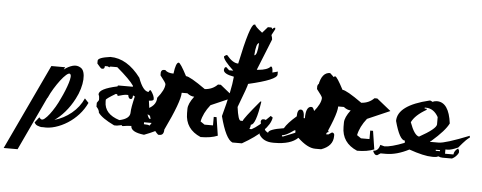

<svg xmlns="http://www.w3.org/2000/svg" viewBox="-209 -836 2815 1122"><g transform="rotate(5 1198.0 -275.0)"><path d="M251 -358.9Q264.2 -351.1 269.5 -332.8Q274.9 -314.5 273.4 -289.8Q272 -265.1 263.4 -235.4Q254.9 -205.6 238.8 -175.3Q215.8 -130.9 185.3 -95.7Q154.8 -60.5 125 -41Q179.2 -56.2 224.1 -93Q269 -129.9 292 -181.6L314.9 -157.2Q296.9 -118.7 268.6 -87.4Q240.2 -56.2 205.6 -34.2Q170.9 -12.2 134 -1Q97.2 10.3 63 7.3Q53.2 8.3 45.2 6.3Q37.1 4.4 28.8 1Q21 -2 16.1 -8.8Q13.2 -13.2 11.2 -16.1L36.1 -48.3L40 -44.4Q42 -42 43.5 -40.5Q44.9 -39.1 46.9 -38.1Q55.2 -33.2 68.1 -43.7Q81.1 -54.2 95.9 -73.5Q110.8 -92.8 126 -118.4Q141.1 -144 152.8 -170.4Q164.1 -193.4 174.1 -218.3Q184.1 -243.2 190.4 -263.7Q196.8 -284.2 198 -298.8Q199.2 -313.5 191.9 -317.4Q185.1 -320.8 170.4 -308.1Q155.8 -295.4 138.4 -272.7Q121.1 -250 104 -222.2Q86.9 -194.3 75.2 -167.5L71.8 -163.1L-74.2 148.4H-155.8L80.1 -353H161.1L153.8 -338.9Q180.2 -358.9 205.1 -365.5Q230 -372.1 251 -358.9Z M419.4 -436Q518.1 -436 598.1 -329.6Q626.5 -251.5 659.7 -251.5Q661.6 -262.7 670.9 -262.7Q692.9 -232.9 692.9 -212.4Q692.9 -201.2 665.5 -201.2L670.9 -162.1V-150.9L665.5 -117.7Q673.8 -94.7 682.1 -94.7L710 -117.7V-111.8Q704.6 -81.5 704.6 -61.5Q732.4 -60.1 732.4 -44.9V-39.6Q732.4 -29.8 654.3 0Q576.2 -8.8 576.2 -44.9Q555.7 -44.9 525.4 -39.6Q520 -39.6 520 -44.9L492.2 -39.6H475.6Q401.4 -75.2 380.4 -106Q380.4 -121.6 363.3 -139.6V-162.1L374.5 -178.7V-189.9Q374.5 -202.6 369.1 -212.4Q369.1 -245.6 475.6 -268.1Q475.6 -273.9 481 -273.9H564.9V-279.8Q542 -314 464.4 -379.9H425.3Q419.4 -379.9 419.4 -374.5L408.2 -379.9H391.6Q391.6 -363.3 380.4 -363.3H374.5Q369.1 -363.3 346.7 -391.1V-407.7Q346.7 -426.3 419.4 -436ZM469.7 -223.6Q414.1 -190.4 414.1 -184.1V-173.3Q414.1 -100.6 503.4 -72.8Q564.9 -85.9 564.9 -123Q564.9 -149.4 581.5 -218.3L570.3 -223.6Q570.3 -201.2 559.1 -201.2Q545.4 -201.2 542.5 -223.6H531.2Q517.6 -223.6 481 -212.4Q481 -223.6 469.7 -223.6ZM648.4 -72.8V-61.5Q673.8 -61.5 682.1 -56.2L692.9 -72.8Z M819.8 -437.5Q830.1 -437.5 869.1 -362.8Q892.1 -362.8 984.9 -296.9Q1030.3 -299.8 1059.6 -330.1H1076.2L1158.7 -263.7L1026.4 -206.1Q986.8 -156.2 977.1 -106.4L1001.5 -89.8H1051.3V-139.6H1067.9L1084.5 -32.2Q1044.4 -15.6 984.9 -15.6Q894 -54.2 894 -147.9V-172.9Q894 -203.1 927.2 -247.1Q906.7 -247.1 885.7 -263.7H852.5Q852.5 -211.9 770 -40.5Q770 -7.3 745.1 -7.3H736.8Q698.2 -40.5 679.2 -114.7Q666 -114.7 646 -147.9Q712.4 -171.4 712.4 -222.2Q753.4 -272 753.4 -305.2Q753.4 -313 720.2 -354.5V-371.1Q723.1 -387.7 736.8 -387.7H745.1Q761.2 -371.1 794.9 -371.1Q803.2 -437.5 819.8 -437.5Z M1246.6 -697.8Q1246.6 -687.5 1290 -654.3L1320.8 -689.5H1339.4Q1345.7 -689.5 1345.7 -680.7L1357.9 -689.5H1364.3V-680.7L1345.7 -645.5Q1351.6 -628.9 1351.6 -619.6L1277.8 -436H1283.7Q1340.8 -440.4 1357.9 -462.4Q1370.1 -462.4 1370.1 -427.7L1401.4 -436V-418.9Q1401.4 -387.2 1234.4 -349.1Q1234.4 -338.4 1185.1 -209.5Q1195.3 -130.9 1210 -130.9H1222.2Q1222.2 -142.6 1314.9 -252.9H1320.8Q1299.8 -113.3 1271.5 -113.3Q1271.5 -104 1265.1 -87.4H1277.8Q1315.9 -106.4 1382.8 -174.3L1395 -165.5Q1382.3 -87.4 1228.5 0H1172.9Q1132.8 -16.6 1098.6 -148.4Q1141.6 -305.2 1147.9 -383.8Q1086.4 -394.5 1086.4 -418.9Q1088.4 -436 1098.6 -436L1117.2 -418.9H1141.6Q1080.1 -475.6 1080.1 -497.1L1092.3 -505.9H1098.6Q1134.3 -462.4 1166.5 -462.4Q1215.8 -697.8 1240.7 -697.8ZM1255.9 -519Q1273.4 -519 1277.8 -591.8Q1260.3 -591.8 1255.9 -519Z M1706.5 -454.1Q1741.2 -423.8 1741.2 -412.6L1733.9 -398.9Q1741.2 -387.2 1741.2 -371.6Q1727.1 -371.6 1720.2 -316.4H1713.4Q1713.4 -329.1 1651.4 -350.6L1644.5 -378.4Q1658.2 -454.1 1706.5 -454.1ZM1609.9 -247.1H1616.7Q1632.3 -247.1 1644.5 -171.4Q1630.9 -169.4 1630.9 -157.7Q1630.9 -103.5 1671.9 -81.5H1678.7L1713.4 -123Q1727.1 -121.1 1727.1 -109.4Q1713.4 -106.9 1713.4 -95.7H1727.1L1748 -109.4Q1761.7 -106.9 1761.7 -95.7V-88.9Q1761.7 -30.3 1692.9 -5.9H1658.2Q1612.8 -5.9 1554.7 -61Q1512.7 -19.5 1417 -19.5H1410.2Q1351.6 -19.5 1327.1 -61Q1327.1 -84 1334 -95.7L1327.1 -136.7Q1329.1 -150.9 1340.8 -150.9H1347.7Q1357.9 -150.9 1368.7 -129.9V-116.2H1355V-95.7Q1355 -85.4 1375.5 -74.7Q1375.5 -95.7 1465.3 -109.4Q1483.4 -141.6 1534.2 -185.1Q1534.2 -226.6 1554.7 -226.6Q1575.7 -226.6 1575.7 -178.2H1582.5Q1582.5 -242.2 1609.9 -247.1ZM1458 -67.9V-61H1465.3L1534.2 -88.9V-102.5H1527.3Q1480.5 -67.9 1458 -67.9Z M1737.8 -437.5Q1748 -437.5 1787.1 -362.8Q1810.1 -362.8 1902.8 -296.9Q1948.2 -299.8 1977.5 -330.1H1994.1L2076.7 -263.7L1944.3 -206.1Q1904.8 -156.2 1895 -106.4L1919.4 -89.8H1969.2V-139.6H1985.8L2002.4 -32.2Q1962.4 -15.6 1902.8 -15.6Q1812 -54.2 1812 -147.9V-172.9Q1812 -203.1 1845.2 -247.1Q1824.7 -247.1 1803.7 -263.7H1770.5Q1770.5 -211.9 1688 -40.5Q1688 -7.3 1663.1 -7.3H1654.8Q1616.2 -40.5 1597.2 -114.7Q1584 -114.7 1564 -147.9Q1630.4 -171.4 1630.4 -222.2Q1671.4 -272 1671.4 -305.2Q1671.4 -313 1638.2 -354.5V-371.1Q1641.1 -387.7 1654.8 -387.7H1663.1Q1679.2 -371.1 1712.9 -371.1Q1721.2 -437.5 1737.8 -437.5Z M2305.7 -344.7 2317.9 -338.4Q2328.6 -344.7 2342.8 -344.7Q2413.1 -344.7 2428.7 -221.7Q2408.2 -178.7 2330.1 -110.8Q2324.2 -110.8 2324.2 -104.5H2373.5Q2412.6 -104.5 2551.8 -160.2V-147.5Q2541.5 -147.5 2490.2 -85.9Q2450.7 -67.9 2428.7 -67.9H2416.5V-43H2465.8Q2467.8 -65.9 2490.2 -80.1L2496.6 -67.9V-55.2Q2483.9 -30.8 2459.5 -18.6H2404.3Q2390.1 -18.6 2379.4 -24.4Q2368.7 -18.6 2355 -18.6H2342.8Q2294.4 -18.6 2207 -49.3Q2135.7 -12.2 2071.8 -12.2H2041L2022.5 0H2016.6Q2007.8 0 1998 -18.6V-24.4Q2026.4 -24.4 2035.2 -61.5L2059.6 -55.2Q2098.6 -55.2 2176.3 -85.9V-98.6Q2144.5 -98.6 2114.7 -209Q2114.7 -300.8 2299.3 -344.7ZM2274.9 -301.3V-295.4H2287.1V-289.1Q2221.2 -251.5 2201.2 -209Q2228.5 -133.8 2256.3 -129.4Q2352.5 -182.6 2355 -209V-252.4Q2328.1 -301.3 2281.2 -301.3ZM2360.8 -61.5V-55.2H2385.7V-61.5Z"/></g></svg>

Font: Otrack
Style: Regular
Weight: 400
Designer: Sodina
Foundry: Sodina
Version: Version 2.10 June 16, 2016